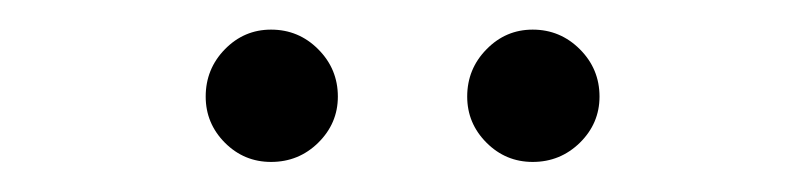

<svg xmlns="http://www.w3.org/2000/svg" viewBox="-20 -892 540 129"><path d="M162.1 -783.2Q144 -783.2 131.1 -796.1Q118.2 -809.1 118.2 -827.1Q118.2 -845.7 131.1 -858.9Q144 -872.1 162.1 -872.1Q180.7 -872.1 193.8 -858.9Q207 -845.7 207 -827.1Q207 -809.1 193.8 -796.1Q180.7 -783.2 162.1 -783.2ZM293.9 -827.1Q293.9 -845.7 306.9 -858.9Q319.8 -872.1 337.9 -872.1Q356.4 -872.1 369.6 -858.9Q382.8 -845.7 382.8 -827.1Q382.8 -809.1 369.6 -796.1Q356.4 -783.2 337.9 -783.2Q319.8 -783.2 306.9 -796.1Q293.9 -809.1 293.9 -827.1Z"/></svg>

Font: Lumene Sans
Style: Regular
Weight: 400
Designer: Deni Anggara
Version: Version 1.003;Glyphs 3.1.2 (3151)